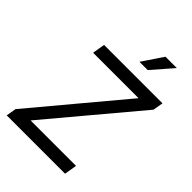

<svg xmlns="http://www.w3.org/2000/svg" viewBox="-267 -1059 1177 1177"><g transform="rotate(45 321.0 -471.0)"><path d="M18.6 0 29.8 -65.4 515.6 -646H121.6L135.3 -727.5H641.6L630.4 -661.1L144 -81.5H538.1L524.4 0ZM361.8 -807.6 452.6 -942.4H550.8L433.6 -807.6Z"/></g></svg>

Font: Adwaita Sans
Style: Italic
Weight: 400
Italic angle: -9.39999°
Designer: Rasmus Andersson
Foundry: rsms
Version: Version 4.001;git-9221beed3